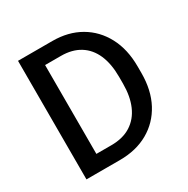

<svg xmlns="http://www.w3.org/2000/svg" viewBox="-161 -854 977 997"><g transform="rotate(-30 327.0 -355.5)"><path d="M127 0V-88.9H276.9Q347.2 -88.9 394.5 -119.1Q441.9 -149.4 465.8 -204.6Q489.7 -259.8 489.7 -335.4V-376Q489.7 -454.6 465.8 -509.3Q441.9 -564 395.5 -592.8Q349.1 -621.6 282.7 -621.6H124V-710.9H282.7Q377.4 -710.9 448.7 -669.7Q520 -628.4 560.1 -553Q600.1 -477.5 600.1 -375V-335.4Q600.1 -232.9 560.1 -157.7Q520 -82.5 447.5 -41.3Q375 0 276.9 0ZM187.5 0H76.7V-710.9H187.5Z"/></g></svg>

Font: Heebo Medium
Style: Regular
Weight: 500
Designer: Oded Ezer
Foundry: Ezer Type House
Version: Version 3.100